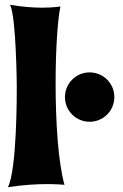

<svg xmlns="http://www.w3.org/2000/svg" viewBox="-20 -773 515 801"><path d="M249 -2C222 -99 212 -269 212 -425C212 -561 220 -688 232 -746C232 -746 203 -741 156 -741C120 -741 74 -744 22 -753C48 -702 50 -412 50 -412C50 -383 51 -66 13 8C77 -2 134 -5 176 -5C221 -5 249 -2 249 -2ZM251 -368C251 -311 297 -265 354 -265C411 -265 457 -311 457 -368C457 -425 411 -471 354 -471C297 -471 251 -425 251 -368Z"/></svg>

Font: Spicy Rice
Style: Regular
Weight: 400
Designer: Astigmatic (AOETI)
Foundry: Astigmatic (AOETI)
Version: Version 1.000